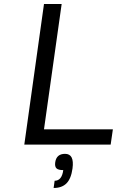

<svg xmlns="http://www.w3.org/2000/svg" viewBox="-20 -720 620 956"><path d="M541 -76H542L531 0H101L199 -700H287L199 -76ZM255 88Q261 46 304 46Q351 46 341 119Q334 170 311 193Q288 216 247 216L252 180Q288 180 295 127Q270 127 261 118Q252 109 255 88Z"/></svg>

Font: Fivo Sans Modern
Style: Italic
Weight: 400
Designer: Alexander Slobzheninov
Foundry: Alexander Slobzheninov
Version: 1.0